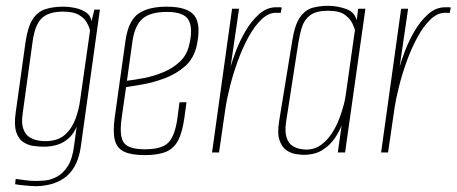

<svg xmlns="http://www.w3.org/2000/svg" viewBox="-20 -525 1572 661"><path d="M103 116Q94 116 82.5 115Q71 114 60.5 113Q50 112 42.5 111Q35 110 32 109L34 91Q45 92 64.5 95Q84 98 102 98Q114 98 133.5 96.5Q153 95 174 84.5Q195 74 212 49Q229 24 235 -23L244 -89Q234 -65 217 -49.5Q200 -34 178.5 -27Q157 -20 131 -20Q115 -20 96 -22.5Q77 -25 60.5 -35.5Q44 -46 36 -70Q28 -94 34 -137L68 -381Q76 -434 93 -459.5Q110 -485 136.5 -493.5Q163 -502 197 -502Q218 -502 239 -497.5Q260 -493 276 -482.5Q292 -472 295 -452L305 -492H324L258 -19Q252 22 236.5 48.5Q221 75 199 89.5Q177 104 152 110Q127 116 103 116ZM135 -39Q179 -39 203.5 -61Q228 -83 240 -116Q252 -149 256 -181L290 -420Q287 -433 278.5 -448Q270 -463 251 -474Q232 -485 197 -485Q148 -485 124 -462.5Q100 -440 92 -380L58 -134Q53 -100 60.5 -80.5Q68 -61 82 -52.5Q96 -44 110.5 -41.5Q125 -39 135 -39Z M478 9Q433 9 408 -2.5Q383 -14 375.5 -42Q368 -70 375 -121L412 -385Q422 -454 456.5 -478Q491 -502 554 -502Q626 -502 649.5 -471Q673 -440 657 -367Q647 -323 616.5 -296.5Q586 -270 547 -255.5Q508 -241 471.5 -234.5Q435 -228 414 -225L399 -120Q390 -59 405.5 -35Q421 -11 479 -11Q538 -11 560.5 -35Q583 -59 591 -120L598 -173H622L615 -121Q608 -70 593.5 -42Q579 -14 551.5 -2.5Q524 9 478 9ZM417 -247Q443 -250 476.5 -256.5Q510 -263 542.5 -276.5Q575 -290 599 -312.5Q623 -335 631 -369Q645 -425 630 -454.5Q615 -484 555 -484Q498 -484 471 -461Q444 -438 436 -383Z M710 0 779 -495H803L774 -296Q779 -314 791.5 -347.5Q804 -381 824 -416Q844 -451 871 -475.5Q898 -500 931 -500Q935 -500 941 -500Q947 -500 950 -499L946 -480Q944 -481 939.5 -481Q935 -481 930 -481Q904 -481 880 -458Q856 -435 835.5 -397.5Q815 -360 799 -316Q783 -272 772 -228.5Q761 -185 756 -151L734 0Z M1025 8Q1016 8 999 5.5Q982 3 966.5 -7.5Q951 -18 942.5 -41.5Q934 -65 941 -108L986 -384Q995 -441 1013.5 -466.5Q1032 -492 1057 -498.5Q1082 -505 1110 -505Q1140 -505 1170.5 -494.5Q1201 -484 1208 -455L1213 -495H1238L1168 0H1143L1156 -93Q1148 -72 1132 -48.5Q1116 -25 1090 -8.5Q1064 8 1025 8ZM1034 -10Q1063 -10 1085 -26Q1107 -42 1122.5 -66Q1138 -90 1148 -116.5Q1158 -143 1163.5 -164.5Q1169 -186 1170 -196L1202 -422Q1200 -429 1193 -444.5Q1186 -460 1167.5 -474Q1149 -488 1109 -488Q1069 -488 1048.5 -473Q1028 -458 1020 -433Q1012 -408 1007 -377L965 -106Q960 -72 966.5 -52Q973 -32 986 -23.5Q999 -15 1012.5 -12.5Q1026 -10 1034 -10Z M1292 0 1361 -495H1385L1356 -296Q1361 -314 1373.5 -347.5Q1386 -381 1406 -416Q1426 -451 1453 -475.5Q1480 -500 1513 -500Q1517 -500 1523 -500Q1529 -500 1532 -499L1528 -480Q1526 -481 1521.5 -481Q1517 -481 1512 -481Q1486 -481 1462 -458Q1438 -435 1417.5 -397.5Q1397 -360 1381 -316Q1365 -272 1354 -228.5Q1343 -185 1338 -151L1316 0Z"/></svg>

Font: Alumni Sans Thin
Style: Italic
Weight: 100
Italic angle: -8°
Designer: Robert E. Leuschke
Foundry: Robert E. Leuschke
Version: Version 1.016